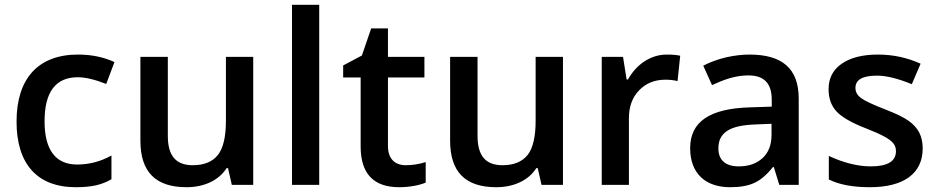

<svg xmlns="http://www.w3.org/2000/svg" viewBox="-20 -780 3955 810"><path d="M299.8 9.8C366.2 9.8 409.2 0 450.2 -23.9V-124C404.8 -98.6 356.4 -85.9 305.2 -85.9C215.3 -85.9 168 -147 168 -268.1C168 -392.1 214.8 -454.1 308.1 -454.1C339.8 -454.1 379.9 -444.8 428.2 -425.8L462.9 -518.1C417.5 -539.1 366.2 -549.8 309.1 -549.8C141.1 -549.8 49.8 -448.7 49.8 -267.1C49.8 -88.9 136.2 9.8 299.8 9.8Z M1048.3 0V-540H933.1V-271C933.1 -203.1 921.9 -155.3 899.4 -126.5C876.5 -97.7 841.3 -83 793 -83C720.7 -83 688 -124.5 688 -207V-540H572.3V-187C572.3 -54.7 636.2 9.8 767.1 9.8C842.8 9.8 904.3 -20.5 936 -70.8H941.9L958 0Z M1326.7 -759.8H1211.9V0H1326.7Z M1691.9 -83C1647 -83 1616.7 -108.9 1616.7 -164.1V-453.1H1770.5V-540H1616.7V-660.2H1545.9L1506.8 -545.9L1427.7 -503.9V-453.1H1501.5V-162.1C1501.5 -47.4 1555.7 9.8 1664.6 9.8C1707.5 9.8 1750.5 1.5 1775.9 -9.8V-96.2C1748 -87.4 1719.7 -83 1691.9 -83Z M2355 0V-540H2239.7V-271C2239.7 -203.1 2228.5 -155.3 2206.1 -126.5C2183.1 -97.7 2147.9 -83 2099.6 -83C2027.3 -83 1994.6 -124.5 1994.6 -207V-540H1878.9V-187C1878.9 -54.7 1942.9 9.8 2073.7 9.8C2149.4 9.8 2210.9 -20.5 2242.7 -70.8H2248.5L2264.6 0Z M2792.5 -549.8C2726.1 -549.8 2665 -509.3 2629.4 -444.8H2623.5L2608.4 -540H2518.6V0H2633.3V-282.2C2633.3 -330.1 2647.5 -369.1 2676.3 -398.9C2704.6 -428.7 2741.7 -443.8 2787.6 -443.8C2805.2 -443.8 2822.3 -441.9 2838.4 -438L2849.6 -544.9C2834.5 -548.3 2815.4 -549.8 2792.5 -549.8Z M3349.6 0V-363.8C3349.6 -492.2 3278.8 -549.8 3141.6 -549.8C3110.8 -549.8 3077.6 -545.9 3043 -538.1C3008.3 -529.8 2976.1 -518.1 2946.8 -502.9L2983.9 -420.9C3030.8 -442.9 3081.5 -461.9 3136.7 -461.9C3204.6 -461.9 3235.8 -427.7 3235.8 -358.9V-330.1L3142.6 -327.1C2973.1 -321.8 2891.6 -266.1 2891.6 -154.8C2891.6 -49.8 2954.6 9.8 3060.5 9.8C3102.1 9.8 3135.7 3.9 3162.1 -8.3C3188.5 -20 3214.8 -42.5 3240.7 -75.2H3244.6L3267.6 0ZM3096.7 -78.1C3039.6 -78.1 3010.7 -105.5 3010.7 -153.8C3010.7 -220.2 3057.6 -251 3165.5 -254.9L3234.9 -257.8V-210.9C3234.9 -168.9 3222.2 -136.2 3197.3 -113.3C3171.9 -89.8 3138.2 -78.1 3096.7 -78.1Z M3872.6 -153.8C3872.6 -179.7 3867.7 -202.1 3857.9 -221.2C3848.1 -239.7 3833 -256.3 3813 -270.5C3793 -284.7 3760.3 -300.8 3715.8 -317.9C3662.6 -338.4 3628.4 -354.5 3612.8 -366.2C3596.7 -377.9 3588.9 -392.1 3588.9 -409.2C3588.9 -443.8 3619.1 -460.9 3679.7 -460.9C3719.2 -460.9 3768.6 -448.7 3826.7 -424.8L3863.8 -511.2C3807.1 -537.1 3747.1 -549.8 3683.6 -549.8C3619.6 -549.8 3568.8 -537.1 3531.7 -511.7C3494.1 -485.8 3475.6 -450.2 3475.6 -403.8C3475.6 -365.2 3486.8 -334 3508.8 -310.1C3530.8 -286.1 3572.8 -261.7 3634.8 -237.8C3666.5 -225.6 3691.4 -214.4 3709.5 -204.6C3745.1 -185.1 3759.8 -169.4 3759.8 -142.1C3759.8 -99.6 3724.6 -78.1 3653.8 -78.1C3599.1 -78.1 3540 -92.8 3476.6 -122.1V-22.9C3520 -1 3578.1 9.8 3649.9 9.8C3793 9.8 3872.6 -48.3 3872.6 -153.8Z"/></svg>

Font: Sahel SemiBold
Style: Bold
Weight: 600
Foundry: Saber Rastikerdar (saber.rastikerdar@gmail.com)
Version: Version 3.4.0